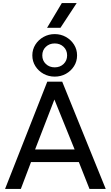

<svg xmlns="http://www.w3.org/2000/svg" viewBox="-20 -1233 723 1253"><path d="M13 0 288.5 -700H386L670 0H564L494.5 -175.5H182.5L116 0ZM209 -257.5H467L335 -583.5ZM337 -733Q297.5 -733 264.2 -751.2Q231 -769.5 211 -801Q191 -832.5 191 -871.5Q191 -910.5 211 -942Q231 -973.5 264.2 -992Q297.5 -1010.5 337 -1010.5Q377 -1010.5 410 -992Q443 -973.5 463 -942Q483 -910.5 483 -871.5Q483 -832.5 463 -801Q443 -769.5 410 -751.2Q377 -733 337 -733ZM337 -793.5Q372 -793.5 395 -815.5Q418 -837.5 418 -871.5Q418 -905.5 395 -927.5Q372 -949.5 337 -949.5Q302.5 -949.5 279.2 -927.5Q256 -905.5 256 -871.5Q256 -837.5 279.2 -815.5Q302.5 -793.5 337 -793.5ZM287 -1051.5 383.5 -1213H480.5L374.5 -1051.5Z"/></svg>

Font: Geologica Thin Roman Light
Style: Regular
Weight: 300
Version: Version 1.010;gftools[0.9.28]